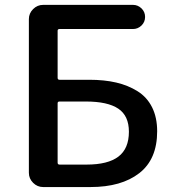

<svg xmlns="http://www.w3.org/2000/svg" viewBox="-20 -756 698 776"><path d="M154.3 0Q130.9 0 113.8 -17.1Q96.7 -34.2 96.7 -57.6V-678.7Q96.7 -702.1 113.8 -719.2Q130.9 -736.3 154.3 -736.3H517.6Q537.1 -736.3 551.8 -722.2Q566.4 -708 566.4 -687.5Q566.4 -667 551.8 -652.8Q537.1 -638.7 517.6 -638.7H220.7Q212.9 -638.7 212.9 -631.8V-441.4Q212.9 -433.6 220.7 -433.6H340.8Q401.4 -433.6 449.7 -422.4Q498 -411.1 536.1 -387.2Q574.2 -363.3 594.7 -322.3Q615.2 -281.2 615.2 -225.6Q615.2 -112.3 543 -56.2Q470.7 0 345.7 0ZM212.9 -98.6Q212.9 -90.8 220.7 -90.8H330.1Q416 -90.8 458.5 -123Q501 -155.3 501 -223.6Q501 -288.1 458 -316.9Q415 -345.7 327.1 -345.7H220.7Q212.9 -345.7 212.9 -338.9Z"/></svg>

Font: Gen Jyuu Gothic Medium
Style: Regular
Weight: 500
Designer: [Source Han Sans]
Ryoko NISHIZUKA  (kana & ideographs); Paul D. Hunt (Latin, Greek & Cyrillic); Wenlong ZHANG  (bopomofo
Version: Version 1.002.20150607